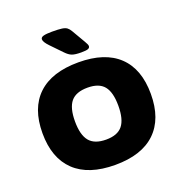

<svg xmlns="http://www.w3.org/2000/svg" viewBox="-131 -829 892 949"><g transform="rotate(-20 315.0 -355.0)"><path d="M316 8Q176 8 103 -61.5Q30 -131 30 -262Q30 -393 103 -462Q176 -531 316 -531Q455 -531 527.5 -462Q600 -393 600 -262Q600 -131 527.5 -61.5Q455 8 316 8ZM316 -125Q376 -125 402.5 -158Q429 -191 429 -262Q429 -333 402.5 -365.5Q376 -398 316 -398Q255 -398 228 -365.5Q201 -333 201 -262Q201 -191 228 -158Q255 -125 316 -125ZM347 -572Q315 -572 299 -578Q283 -584 266 -602L210 -660Q186 -685 186 -699Q186 -710 201 -714Q216 -718 246 -718Q280 -718 297.5 -715.5Q315 -713 324 -706Q333 -699 340 -687L382 -615Q387 -606 390 -600Q393 -594 393 -589Q393 -580 383.5 -576Q374 -572 347 -572Z"/></g></svg>

Font: Asap Semi Expanded ExtraBold
Style: Regular
Weight: 800
Width: 6
Designer: Pablo Cosgaya
Foundry: Omnibus-Type
Version: Version 3.001; ttfautohint (v1.8.4.7-5d5b)